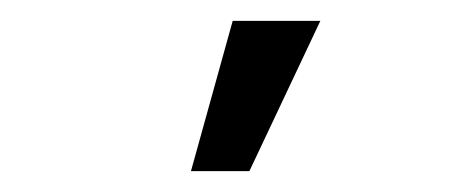

<svg xmlns="http://www.w3.org/2000/svg" viewBox="-20 -720 454 184"><path d="M163 -556 203 -700H287L219 -556Z"/></svg>

Font: Urbanist Medium
Style: Regular
Weight: 500
Designer: Corey Hu
Foundry: Corey Hu
Version: Version 1.321; ttfautohint (v1.8.4.7-5d5b)